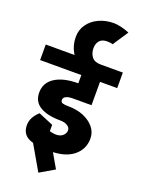

<svg xmlns="http://www.w3.org/2000/svg" viewBox="-228 -1044 968 1313"><g transform="rotate(20 255.5 -388.0)"><path d="M290 -749 150 -780Q150 -831 178 -871Q206 -911 255 -934Q304 -957 365 -957V-824Q325 -824 307.5 -802.5Q290 -781 290 -749ZM375 -562Q311 -562 260 -590.5Q209 -619 179.5 -668.5Q150 -718 150 -780L290 -749Q290 -711 310 -685.5Q330 -660 375 -660ZM404 -818Q397 -821 385.5 -822.5Q374 -824 363 -824V-957Q387 -957 420 -949Q453 -941 478 -930ZM-25 -547V-660H536V-547ZM251 15V-105Q283 -105 301 -122Q319 -139 319 -160H482Q482 -81 421 -32.5Q360 16 251 15ZM246 -206Q152 -206 98.5 -238Q45 -270 45 -337L208 -342Q208 -325 223.5 -320.5Q239 -316 266 -316ZM319 -160Q319 -180 298.5 -193Q278 -206 246 -206L266 -316Q328 -316 376.5 -295.5Q425 -275 453.5 -240Q482 -205 482 -160ZM45 -337Q45 -408 106 -447.5Q167 -487 276 -487V-377Q244 -377 226 -368Q208 -359 208 -342ZM276 -377V-487H411V-377ZM275 -430V-630H411V-430ZM42 -99H168Q168 -82 175.5 -72.5Q183 -63 204 -63V10Q121 10 81.5 -16.5Q42 -43 42 -99ZM96 -204 195 -159Q168 -122 168 -99H42Q42 -155 96 -204ZM96 -204 204 -159V-45H96ZM252 15Q241 15 226 13.5Q211 12 194 9V-115Q211 -110 225 -107.5Q239 -105 252 -105ZM227 181 90 -56 196 -118 333 119Z"/></g></svg>

Font: Akshar Light
Style: Bold
Weight: 700
Version: Version 1.100